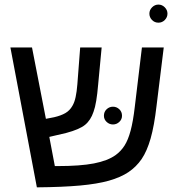

<svg xmlns="http://www.w3.org/2000/svg" viewBox="-20 -804 770 829"><path d="M534.2 -60.5Q500.5 -38.1 450.4 -23.9Q400.4 -9.8 325.2 -2.9Q250 3.9 139.2 4.9L24.9 -599.1H118.2L178.2 -291L213.9 -297.9Q243.2 -304.7 262.2 -315.7Q281.2 -326.7 292.5 -346.7Q301.8 -362.3 306.6 -385.3Q311.5 -408.2 314 -439.9L326.2 -599.1H418.9L403.8 -439Q400.4 -398.4 395.5 -368.9Q390.6 -339.4 383.8 -321.3Q371.6 -284.7 347.2 -264.9Q322.8 -245.1 266.1 -230L192.9 -212.9L216.8 -86.9H228.5Q326.7 -86.9 385.7 -98.4Q444.8 -109.9 479 -134.3Q502 -150.9 517.6 -175.3Q533.2 -199.7 543.9 -239.7Q554.7 -279.8 562 -342.8L592.8 -599.1H687L655.8 -346.2Q646 -261.2 630.4 -206.3Q614.7 -151.4 591.6 -117.4Q568.4 -83.5 534.2 -60.5ZM625 -745.1Q625 -760.7 636.7 -772.5Q648.4 -784.2 664.1 -784.2Q679.7 -784.2 691.4 -772.5Q703.1 -760.7 703.1 -745.1Q703.1 -729.5 691.7 -717.8Q680.2 -706.1 664.1 -706.1Q647.5 -706.1 636.2 -717.8Q625 -729.5 625 -745.1ZM428.7 -304.2Q428.7 -321.3 440.4 -332.3Q452.1 -343.3 467.8 -343.3Q483.4 -343.3 495.1 -332.3Q506.8 -321.3 506.8 -304.2Q506.8 -288.6 495.1 -277.6Q483.4 -266.6 467.8 -266.6Q452.1 -266.6 440.4 -277.6Q428.7 -288.6 428.7 -304.2Z"/></svg>

Font: Arimo
Style: Regular
Weight: 400
Designer: Steve Matteson
Foundry: Monotype Imaging Inc.
Version: Version 1.33